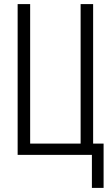

<svg xmlns="http://www.w3.org/2000/svg" viewBox="-20 -755 540 936"><path d="M485 161H428V0H66V-735H127V-55H373V-735H434V-55H485Z"/></svg>

Font: Iosevka Term Curly Light
Style: Regular
Weight: 300
Designer: Belleve Invis
Foundry: Belleve Invis
Version: Version 32.3.0